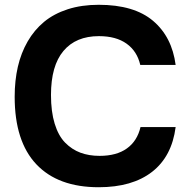

<svg xmlns="http://www.w3.org/2000/svg" viewBox="-20 -764 786 798"><path d="M390.1 -744.1Q537.1 -744.1 616 -677.5Q694.8 -610.8 710 -494.1H563Q549.8 -551.3 506.1 -582.5Q462.4 -613.8 391.1 -613.8Q295.4 -613.8 243.7 -552.2Q191.9 -490.7 191.9 -369.1Q191.9 -299.8 207.3 -249.8Q222.7 -199.7 250.7 -171.1Q278.8 -142.6 314.2 -129.4Q349.6 -116.2 394 -116.2Q464.4 -116.2 507.3 -147Q550.3 -177.7 564 -235.8H710Q694.3 -113.8 612.1 -49.8Q529.8 14.2 390.1 14.2Q221.2 14.2 131.1 -81.1Q41 -176.3 41 -361.8Q41 -429.2 54.2 -486.6Q67.4 -543.9 95 -591.8Q122.6 -639.6 163.3 -673.3Q204.1 -707 261.7 -725.6Q319.3 -744.1 390.1 -744.1Z"/></svg>

Font: Nacelle Bold
Style: Regular
Weight: 700
Designer: Sora Sagano
Foundry: Sora Sagano
Version: Version 1.000;FEAKit 1.0